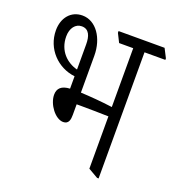

<svg xmlns="http://www.w3.org/2000/svg" viewBox="-119 -729 761 831"><g transform="rotate(20 261.5 -313.5)"><path d="M199 -171C225 -171 228 -194 228 -214V-263C235 -263 242 -263 248 -263C284 -263 335 -262 375 -261V-20L420 6H427V-575H523V-582L502 -623H290V-615L310 -575H375V-304C323 -311 270 -315 228 -317V-487C228 -567 184 -633 121 -633C68 -633 34 -591 34 -534C34 -448 99 -383 178 -374V-317C139 -315 122 -298 122 -269C122 -225 162 -171 199 -171ZM85 -524C85 -562 105 -588 134 -588C168 -588 178 -558 178 -521V-405C130 -417 85 -457 85 -524Z"/></g></svg>

Font: Noto Serif Devanagari ExtraCondensed Light
Style: Regular
Weight: 300
Width: 2
Designer: Universal Thirst, Indian Type Foundry and the Monotype Design Team
Foundry: Monotype Imaging Inc.
Version: Version 2.004